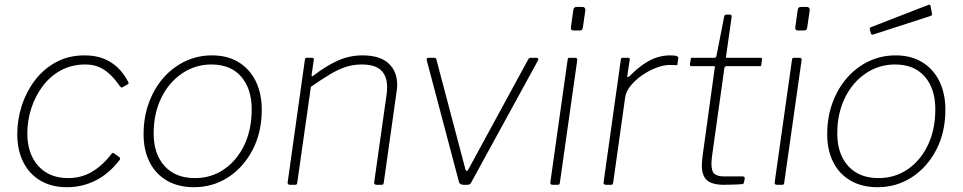

<svg xmlns="http://www.w3.org/2000/svg" viewBox="-20 -771 4017 801"><path d="M333 -540Q378 -540 412 -526.5Q446 -513 471 -489Q496 -465 514 -431Q517 -427 516.5 -424.5Q516 -422 514 -420L489 -406Q487 -405 484.5 -407Q482 -409 479 -413Q456 -446 433.5 -465.5Q411 -485 387.5 -493.5Q364 -502 336 -502Q279 -502 234 -477.5Q189 -453 158 -411.5Q127 -370 110.5 -319Q94 -268 94 -215Q94 -130 139.5 -79Q185 -28 265 -28Q317 -28 361.5 -53Q406 -78 446 -130Q452 -136 456 -131L477 -116Q479 -115 480.5 -111.5Q482 -108 480 -105Q458 -76 432.5 -54Q407 -32 379 -18Q351 -4 321 3Q291 10 259 10Q195 10 148.5 -17.5Q102 -45 77 -95Q52 -145 52 -212Q52 -271 70.5 -329Q89 -387 125 -435Q161 -483 213.5 -511.5Q266 -540 333 -540Z M789 10Q724 10 676.5 -17.5Q629 -45 604 -95Q579 -145 579 -211Q579 -282 601 -342Q623 -402 662 -446.5Q701 -491 753 -515.5Q805 -540 864 -540Q929 -540 975.5 -511.5Q1022 -483 1047 -432Q1072 -381 1072 -313Q1072 -219 1034 -146Q996 -73 932 -31.5Q868 10 789 10ZM793 -28Q861 -28 914.5 -64.5Q968 -101 999 -165.5Q1030 -230 1030 -315Q1030 -401 986 -451.5Q942 -502 862 -502Q795 -502 740 -465Q685 -428 653 -363Q621 -298 621 -214Q621 -129 666.5 -78.5Q712 -28 793 -28Z M1189 0Q1185 0 1182 -3Q1179 -6 1180 -10L1252 -522Q1253 -527 1254.5 -528.5Q1256 -530 1260 -530H1281Q1286 -530 1288 -528Q1290 -526 1289 -521L1280 -459Q1279 -449 1287 -455Q1340 -496 1389 -518Q1438 -540 1492 -540Q1565 -540 1601 -506.5Q1637 -473 1637 -418Q1637 -412 1636.5 -405.5Q1636 -399 1635 -392L1581 -9Q1580 -4 1578.5 -2Q1577 0 1572 0H1550Q1546 0 1543 -3Q1540 -6 1541 -10L1593 -378Q1594 -386 1594.5 -393.5Q1595 -401 1595 -408Q1595 -453 1570 -477.5Q1545 -502 1489 -502Q1453 -502 1421.5 -491.5Q1390 -481 1356 -460.5Q1322 -440 1277 -409L1220 -8Q1219 -4 1217.5 -2Q1216 0 1211 0H1189Z M2217 -530Q2222 -530 2224.5 -527Q2227 -524 2225 -520L1946 -10Q1943 -4 1939 -2Q1935 0 1928 0H1914Q1907 0 1901.5 -3Q1896 -6 1895 -11L1760 -521Q1759 -530 1768 -530H1790Q1795 -530 1798 -528Q1801 -526 1801 -521L1921 -67Q1926 -47 1937 -70L2184 -524Q2188 -530 2195 -530H2217Z M2316 -11Q2315 -4 2313.5 -2Q2312 0 2304 0H2287Q2280 0 2277.5 -2.5Q2275 -5 2276 -11L2348 -521Q2349 -527 2350.5 -528.5Q2352 -530 2357 -530H2379Q2384 -530 2386.5 -527.5Q2389 -525 2388 -519ZM2412 -659Q2411 -652 2409 -648Q2407 -644 2399 -644H2372Q2365 -644 2363 -648.5Q2361 -653 2362 -659L2372 -730Q2374 -742 2385 -742H2411Q2416 -742 2419.5 -738Q2423 -734 2422 -728Z M2507 0Q2503 0 2500 -3Q2497 -6 2498 -10L2570 -522Q2571 -527 2572.5 -528.5Q2574 -530 2578 -530H2599Q2604 -530 2606 -528Q2608 -526 2607 -521L2597 -455Q2596 -450 2599 -449.5Q2602 -449 2606 -453Q2639 -486 2667.5 -505Q2696 -524 2722.5 -532Q2749 -540 2775 -540Q2795 -540 2803 -537Q2811 -534 2810 -529L2806 -503Q2806 -501 2805.5 -500Q2805 -499 2803 -499Q2799 -499 2792 -499.5Q2785 -500 2773 -500Q2749 -500 2718.5 -488.5Q2688 -477 2659.5 -457.5Q2631 -438 2611 -413.5Q2591 -389 2588 -364L2538 -8Q2537 -4 2535.5 -2Q2534 0 2529 0H2507Z M3001 0Q2951 0 2929.5 -19Q2908 -38 2908 -81Q2908 -90 2909 -100Q2910 -110 2911 -120L2962 -489Q2963 -493 2962 -494Q2961 -495 2957 -495H2864Q2858 -495 2858 -502L2862 -525Q2862 -528 2863 -529Q2864 -530 2867 -530H2961Q2964 -530 2966.5 -532.5Q2969 -535 2969 -538L3001 -701Q3002 -710 3011 -710H3025Q3030 -710 3031.5 -707Q3033 -704 3032 -698L3009 -536Q3008 -532 3009 -531Q3010 -530 3014 -530H3153Q3156 -530 3158 -528Q3160 -526 3159 -523L3156 -500Q3155 -497 3154.5 -496Q3154 -495 3150 -495H3011Q3004 -495 3002 -487L2951 -123Q2950 -113 2949 -105Q2948 -97 2948 -89Q2948 -55 2961.5 -45Q2975 -35 3000 -35H3079Q3083 -35 3085 -33Q3087 -31 3087 -27L3084 -10Q3083 -6 3079 -3Q3072 -2 3056 -1.5Q3040 -1 3024 -0.5Q3008 0 3001 0Z M3252 -11Q3251 -4 3249.5 -2Q3248 0 3240 0H3223Q3216 0 3213.5 -2.5Q3211 -5 3212 -11L3284 -521Q3285 -527 3286.5 -528.5Q3288 -530 3293 -530H3315Q3320 -530 3322.5 -527.5Q3325 -525 3324 -519ZM3348 -659Q3347 -652 3345 -648Q3343 -644 3335 -644H3308Q3301 -644 3299 -648.5Q3297 -653 3298 -659L3308 -730Q3310 -742 3321 -742H3347Q3352 -742 3355.5 -738Q3359 -734 3358 -728Z M3641 10Q3576 10 3528.5 -17.5Q3481 -45 3456 -95Q3431 -145 3431 -211Q3431 -282 3453 -342Q3475 -402 3514 -446.5Q3553 -491 3605 -515.5Q3657 -540 3716 -540Q3781 -540 3827.5 -511.5Q3874 -483 3899 -432Q3924 -381 3924 -313Q3924 -219 3886 -146Q3848 -73 3784 -31.5Q3720 10 3641 10ZM3645 -28Q3713 -28 3766.5 -64.5Q3820 -101 3851 -165.5Q3882 -230 3882 -315Q3882 -401 3838 -451.5Q3794 -502 3714 -502Q3647 -502 3592 -465Q3537 -428 3505 -363Q3473 -298 3473 -214Q3473 -129 3518.5 -78.5Q3564 -28 3645 -28ZM3862 -747 3868 -715Q3869 -711 3868 -708.5Q3867 -706 3861 -704L3623 -627Q3619 -626 3616 -627.5Q3613 -629 3613 -633L3609 -648Q3608 -656 3612 -657L3854 -751Q3856 -752 3859 -750.5Q3862 -749 3862 -747Z"/></svg>

Font: Libre Franklin Thin
Style: Italic
Weight: 100
Italic angle: -8°
Designer: Pablo Impallari, Rodrigo Fuenzalida, Nhung Nguyen
Foundry: Impallari Type
Version: Version 3.000